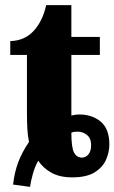

<svg xmlns="http://www.w3.org/2000/svg" viewBox="-20 -680 446 748"><path d="M31 39Q36 -7 50.5 -46.5Q65 -86 93 -127Q88 -151 86.5 -179Q85 -207 85 -241V-466H20V-520Q75 -521 110.5 -559Q146 -597 160 -660H258V-536H369V-466H258V-230Q262 -231 271 -232.5Q280 -234 289 -234Q339 -234 372.5 -206Q406 -178 406 -117Q406 -87 393 -57.5Q380 -28 348.5 -8.5Q317 11 261 11Q213 11 180.5 -7Q148 -25 129 -54Q116 -31 108 -2.5Q100 26 97 48ZM299 -66Q314 -66 324.5 -78.5Q335 -91 335 -115Q335 -141 319 -154Q303 -167 283 -167Q265 -167 258 -163Q258 -105 268.5 -85.5Q279 -66 299 -66Z"/></svg>

Font: Noto Serif Condensed Black
Style: Regular
Weight: 900
Width: 3
Designer: Monotype Design Team
Foundry: Monotype Imaging Inc.
Version: Version 2.015; ttfautohint (v1.8.4.7-5d5b)